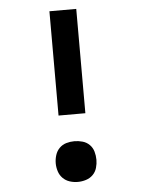

<svg xmlns="http://www.w3.org/2000/svg" viewBox="-53 -777 606 827"><g transform="rotate(-5 250.0 -363.5)"><path d="M192 -284H308V-735H192ZM250 8Q268 8 285.5 2.5Q303 -3 315.5 -15.5Q328 -28 333 -45.5Q338 -63 338 -80Q338 -98 333 -115.5Q328 -133 315.5 -145.5Q303 -158 285.5 -163Q268 -168 250 -168Q232 -168 215 -163Q198 -158 185.5 -145.5Q173 -133 167.5 -115.5Q162 -98 162 -80Q162 -63 167.5 -45.5Q173 -28 185.5 -15.5Q198 -3 215 2.5Q232 8 250 8Z"/></g></svg>

Font: Iosevka SS09
Style: Bold
Weight: 700
Monospace: yes
Designer: Belleve Invis
Foundry: Belleve Invis
Version: Version 5.2.1; ttfautohint (v1.8.3)